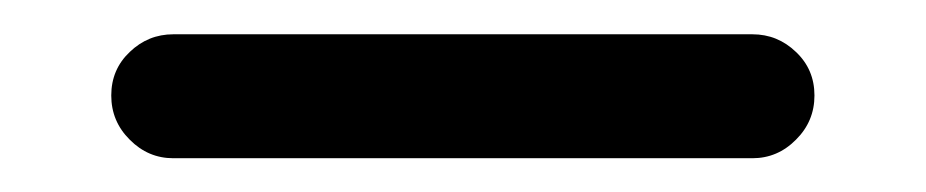

<svg xmlns="http://www.w3.org/2000/svg" viewBox="-20 63 540 112"><path d="M81.1 155.3Q66.4 155.3 55.7 144.5Q44.9 133.8 44.9 118.7Q44.9 103.5 55.7 93.3Q66.4 83 81.1 83H418.9Q433.6 83 444.3 93.3Q455.1 103.5 455.1 118.7Q455.1 133.8 444.3 144.5Q433.6 155.3 418.9 155.3Z"/></svg>

Font: Rounded-X Mgen+ 1mn medium
Style: Regular
Weight: 500
Designer: [Source Han Sans]
Ryoko NISHIZUKA  (kana & ideographs); Paul D. Hunt (Latin, Greek & Cyrillic); Wenlong ZHANG  (bopomofo
Version: Version 1.059.20150602